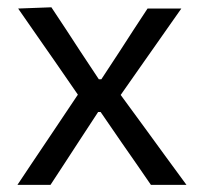

<svg xmlns="http://www.w3.org/2000/svg" viewBox="-20 -520 572 540"><path d="M29 0Q51.5 -34 68.2 -58.8Q85 -83.5 99.8 -105.8Q114.5 -128 131.5 -153L206.5 -265L207.5 -241.5L134 -348Q116.5 -373 101.2 -395Q86 -417 69.2 -441Q52.5 -465 31 -496L124.5 -499.5Q148 -464.5 166.2 -436.5Q184.5 -408.5 205 -377L258 -297H265L317.5 -377Q337.5 -408.5 355.5 -435.8Q373.5 -463 395 -496H490Q467.5 -464 451.2 -440.8Q435 -417.5 420.5 -397Q406 -376.5 388.5 -351.5L313.5 -244.5L309.5 -266.5L393 -152.5Q419.5 -116 444.2 -82.2Q469 -48.5 504.5 0H404.5Q382 -32.5 364 -58.8Q346 -85 323.5 -117L263 -205H256L201 -121Q179.5 -88 161.8 -60.8Q144 -33.5 122 0Z"/></svg>

Font: Commissioner Thin
Style: Regular
Weight: 400
Version: Version 1.000